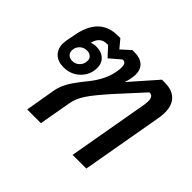

<svg xmlns="http://www.w3.org/2000/svg" viewBox="-128 -739 921 921"><g transform="rotate(45 332.0 -279.0)"><path d="M172 -158Q178 -186 192 -212.5Q206 -239 231 -271Q236 -278 259 -306.5Q282 -335 297.5 -366Q313 -397 319 -428L321 -441Q323 -449 323 -463Q323 -493 303 -493H299L244 -446L201 -493H192Q148 -493 135 -444V-442Q149 -448 167 -448Q201 -448 221.5 -429Q242 -410 242 -379Q242 -332 208.5 -299Q175 -266 125 -266Q86 -266 64 -287.5Q42 -309 42 -345Q42 -352 44 -366L52 -407Q77 -558 202 -558H219L254 -516L300 -558H317Q353 -558 374 -539.5Q395 -521 395 -485Q395 -477 391 -453L390 -449Q387 -436 383 -426H385L413 -458L501 -558H520Q570 -558 596.5 -532Q623 -506 623 -457Q623 -435 619 -415L546 0H453L526 -415Q528 -431 528 -437Q528 -472 505 -472H501L385 -345Q323 -276 298 -238Q273 -200 267 -164L238 0H145ZM185 -370Q185 -385 175 -394Q165 -403 148 -403Q126 -403 111 -388Q96 -373 96 -351Q96 -336 106 -326.5Q116 -317 133 -317Q155 -317 170 -332.5Q185 -348 185 -370Z"/></g></svg>

Font: Bai Jamjuree Medium
Style: Italic
Weight: 500
Italic angle: -10°
Version: Version 1.000; ttfautohint (v1.6)